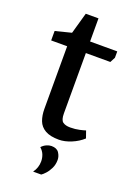

<svg xmlns="http://www.w3.org/2000/svg" viewBox="-154 -678 665 936"><g transform="rotate(20 179.0 -210.5)"><path d="M208 6Q163 6 137 -9Q111 -24 101 -50.5Q91 -77 91 -112V-436H8V-485L91 -506L122 -616H188V-496H329V-463L315 -436H188V-123Q188 -89 201.5 -79Q215 -69 240 -69Q266 -69 288 -74Q310 -79 318 -82L331 -45Q306 -22 272 -8Q238 6 208 6ZM144 195Q164 168 164 135Q164 117 157.5 100.5Q151 84 136 71Q147 59 160.5 53Q174 47 186 47Q214 47 225.5 64.5Q237 82 237 101Q237 125 227.5 144.5Q218 164 206 177Q194 190 186 195Z"/></g></svg>

Font: Faustina Medium
Style: Regular
Weight: 500
Designer: Alfonso Garcia
Foundry: http://www.omnibus-type.com
Version: Version 1.200